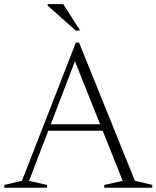

<svg xmlns="http://www.w3.org/2000/svg" viewBox="-26 -886 738 906"><path d="M184 -269V-299.5H488.5V-269ZM610.5 -33 692.5 -13.5V0H466V-13.5L553 -32.5L317.5 -622.5H337.5L111 -32.5L196 -13.5V0H-5.5V-13.5L77.5 -32.5L332 -685H347ZM352 -742H331L199 -859.5V-866.5H272.5Z"/></svg>

Font: Newsreader 24pt Light
Style: Regular
Weight: 300
Designer: Hugues Gentile
Foundry: Production Type
Version: Version 1.003